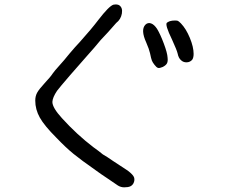

<svg xmlns="http://www.w3.org/2000/svg" viewBox="-20 -717 1040 843"><path d="M477.5 -696.3Q494.1 -699.2 502.9 -694.3Q519.5 -683.6 515.1 -657.7Q510.7 -631.8 490.2 -616.2Q453.1 -573.2 421.9 -541Q396.5 -509.8 361.3 -470.7Q334 -440.4 288.1 -387.2Q242.2 -334 230.5 -318.4Q210.9 -289.1 210 -269.5Q210 -244.1 252 -198.2Q317.4 -126 390.6 -70.3Q414.1 -53.7 431.6 -39.1Q449.2 -29.3 475.6 -10.7Q503.9 7.8 541 32.2Q565.4 50.8 568.8 62.5Q572.3 74.2 566.4 86.9Q561.5 96.7 552.2 101.1Q543 105.5 525.4 105.5Q510.7 105.5 498 97.7Q462.9 74.2 449.2 64.5Q423.8 47.9 398.4 29.3Q336.9 -13.7 302.7 -41.5Q268.6 -69.3 227.5 -112.3Q174.8 -165 154.8 -200.7Q134.8 -236.3 134.8 -275.4Q134.8 -294.9 143.1 -310.1Q151.4 -325.2 175.8 -351.6Q203.1 -380.9 210.9 -393.6Q219.7 -406.2 240.2 -428.7Q261.7 -452.1 284.2 -480.5Q310.5 -511.7 330.1 -532.2Q381.8 -589.8 412.1 -629.9Q458 -689.5 477.5 -696.3ZM725.6 -624Q735.4 -627 748 -627Q756.8 -627 760.7 -625.5Q764.6 -624 774.4 -614.3Q796.9 -590.8 813.5 -550.8Q830.1 -510.7 830.1 -480.5Q830.1 -463.9 824.2 -455.1Q815.4 -444.3 800.8 -443.4Q786.1 -442.4 775.4 -452.1Q763.7 -461.9 759.8 -482.4Q756.8 -496.1 735.4 -543Q703.1 -609.4 712.9 -617.2Q715.8 -620.1 725.6 -624ZM618.2 -608.4Q628.9 -619.1 643.1 -614.3Q657.2 -609.4 669.9 -589.8Q683.6 -567.4 699.2 -525.9Q714.8 -484.4 715.8 -463.9Q717.8 -447.3 712.9 -438.5Q708 -429.7 694.3 -422.9Q680.7 -417 673.8 -418.9Q667 -420.9 658.2 -432.6Q650.4 -442.4 647 -450.7Q643.6 -459 638.7 -483.4Q634.8 -501 622.1 -530.3Q596.7 -585.9 618.2 -608.4Z"/></svg>

Font: JasonHandwriting4
Style: Regular
Weight: 400
Version: Version 1.01.21